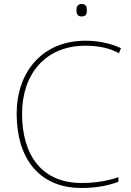

<svg xmlns="http://www.w3.org/2000/svg" viewBox="-20 -978 654 957"><path d="M386 -958C366 -958 361 -943 361 -927C361 -910 366 -896 386 -896C410 -896 413 -910 413 -927C413 -943 410 -958 386 -958ZM405 -750C460 -750 516 -743 573 -713L583 -738C528 -763 470 -775 405 -775C191 -775 63 -619 63 -411C63 -190 174 -41 386 -41C465 -41 526 -55 570 -72V-95C522 -78 463 -66 386 -66C189 -66 90 -204 90 -411C90 -606 204 -750 405 -750Z"/></svg>

Font: Noto Sans Tamil UI Thin
Style: Regular
Weight: 100
Designer: Jelle Bosma - Monotype Design Team
Foundry: Monotype Imaging Inc.
Version: Version 2.004